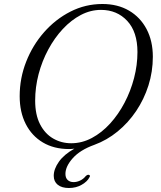

<svg xmlns="http://www.w3.org/2000/svg" viewBox="-20 -733 804 961"><path d="M492.5 -713Q569 -713 625.8 -679.8Q682.5 -646.5 713.8 -587Q745 -527.5 745 -449Q745 -374.5 723 -305.2Q701 -236 661.5 -177.2Q622 -118.5 568.5 -74.8Q515 -31 452 -8Q381 17.5 344.2 58.8Q307.5 100 307.5 137.5Q307.5 157.5 318.8 168Q330 178.5 348.5 178.5Q364.5 178.5 381 170.8Q397.5 163 409 148.5Q417.5 140.5 424 142Q428 142.5 429.8 146Q431.5 149.5 427 155.5Q417.5 175 389.5 191.5Q361.5 208 325 208Q289 208 269 191.8Q249 175.5 249 147Q249 113 274.8 76.5Q300.5 40 352.5 11Q339 13 325.5 13Q250 13 194.5 -20Q139 -53 108.8 -112.5Q78.5 -172 78.5 -251.5Q78.5 -341.5 111 -424.2Q143.5 -507 200.8 -572Q258 -637 332.8 -675Q407.5 -713 492.5 -713ZM156 -229.5Q156 -158.5 180.5 -111Q205 -63.5 246 -39.8Q287 -16 336.5 -16Q390.5 -16 440 -42.5Q489.5 -69 531 -114.5Q572.5 -160 603.2 -218.5Q634 -277 651 -342.2Q668 -407.5 668 -472.5Q668 -573.5 616.8 -628.5Q565.5 -683.5 485.5 -683.5Q433 -683.5 384.5 -658Q336 -632.5 294.5 -588Q253 -543.5 221.8 -485.5Q190.5 -427.5 173.2 -362Q156 -296.5 156 -229.5Z"/></svg>

Font: Fraunces 9pt Light
Style: Italic
Weight: 300
Italic angle: -16°
Version: Version 1.000;[0bf87f6ff]